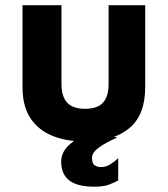

<svg xmlns="http://www.w3.org/2000/svg" viewBox="-20 -526 641 734"><path d="M304.4 15Q233.5 15 179.9 -6.9Q126.2 -28.9 96.1 -74.6Q66 -120.4 66 -192.8V-506H215V-205.3Q215 -157.3 236.6 -133.7Q258.2 -110.1 305.1 -110.1Q352.7 -110.1 373.9 -133.7Q395.2 -157.3 395.2 -205.3V-506H535.1V-192.8Q535.1 -85.2 473.3 -35.1Q411.4 15 304.4 15ZM340.4 187.7Q275.9 187.7 244.9 163.8Q213.9 139.8 213.9 92.1Q213.9 54.5 246.4 26.1Q278.9 -2.3 332.4 -22.9L428.6 0Q387.9 16.9 359.8 36.8Q331.7 56.7 331.7 77.3Q331.7 98.1 341.4 105.4Q351.1 112.7 366.4 112.7Q385 112.7 401.6 102.2Q418.2 91.7 431.9 78.7V164.1Q417.1 171.8 396.7 179.8Q376.2 187.7 340.4 187.7Z"/></svg>

Font: Maven Pro
Style: Regular
Weight: 400
Designer: Joe Prince
Foundry: Joe Prince
Version: Version 2.103